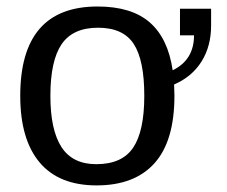

<svg xmlns="http://www.w3.org/2000/svg" viewBox="-20 -558 696 588"><path d="M514.2 -264.6 513.2 -299.3C549.6 -314.9 577.6 -338.4 597.2 -369.6C616.7 -400.9 626.5 -437.5 626.5 -479.5V-531.2H531.2V-449.7H574.2C574.2 -399.6 552.4 -363.9 508.8 -342.8C499.3 -407.9 476 -456.7 438.7 -489.3C401.4 -521.8 348.1 -538.1 278.8 -538.1C120.9 -538.1 42 -446.9 42 -264.6C42 -175.8 61.7 -107.8 101.1 -60.8C140.5 -13.8 198.7 9.8 275.9 9.8C353.4 9.8 412.4 -12.9 453.1 -58.1C493.8 -103.4 514.2 -172.2 514.2 -264.6ZM421.9 -264.6C421.9 -192.7 410.6 -139.8 387.9 -106C365.3 -72.1 327.6 -55.2 274.9 -55.2C226.4 -55.2 190.8 -72.7 168.2 -107.7C145.6 -142.7 134.3 -195 134.3 -264.6C134.3 -336.3 145.8 -388.9 168.7 -422.6C191.7 -456.3 228.8 -473.1 280.3 -473.1C331.4 -473.1 367.8 -456.6 389.4 -423.6C411.1 -390.5 421.9 -337.6 421.9 -264.6Z"/></svg>

Font: Arimo
Style: Regular
Weight: 400
Designer: Steve Matteson
Foundry: Monotype Imaging Inc.
Version: Version 1.32